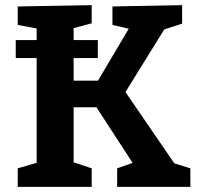

<svg xmlns="http://www.w3.org/2000/svg" viewBox="-20 -724 768 744"><path d="M41 -499V-568.7H359V-499ZM671 -68.3 632 -98.3 717.7 -71.7V0H434V-71.7L509.7 -98.3L506.3 -73.7L335.7 -336L374 -308.3H243L265.3 -336.7V-70.3L247 -101L335.3 -71.7V0H48.7V-71.7L137.7 -97.7L122 -70.3V-631L137 -611L48.7 -627.3V-699L335.3 -704V-633.7L247.7 -610.3L265.3 -634.3V-388.3L243 -411.3H383.3L346.3 -388.7L488.7 -629.3L500 -608L415.7 -627.3V-699L685.7 -704V-632.3L596.7 -603.7L627.7 -628L454.3 -348.3V-384.7Z"/></svg>

Font: Bitter Thin
Style: Regular
Weight: 100
Designer: Sol Matas, and Bitter project Authors
Foundry: Sol Matas
Version: Version 2.002